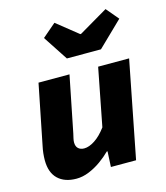

<svg xmlns="http://www.w3.org/2000/svg" viewBox="-115 -857 830 958"><g transform="rotate(-15 300.0 -378.0)"><path d="M162 12Q101 12 66.5 -21Q32 -54 32 -118Q32 -135 34 -153.5Q36 -172 40 -190L102 -500H262L204 -210Q201 -197 198.5 -186Q196 -175 196 -166Q196 -145 207.5 -134.5Q219 -124 238 -124Q263 -124 293 -143.5Q323 -163 352 -202L410 -500H570L472 0H342L346 -80H342Q319 -57 289.5 -36Q260 -15 227 -1.5Q194 12 162 12ZM270 -580 186 -708 256 -768 366 -680H370L520 -768L574 -704L446 -580Z"/></g></svg>

Font: Source Code Pro ExtraLight Black
Style: Italic
Weight: 900
Italic angle: -11°
Monospace: yes
Version: Version 1.016;hotconv 1.0.116;makeotfexe 2.5.65601